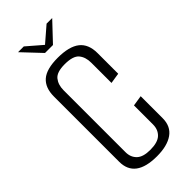

<svg xmlns="http://www.w3.org/2000/svg" viewBox="-249 -818 870 870"><g transform="rotate(-45 185.5 -383.5)"><path d="M76 -773H113L186 -710L259 -773H295L211 -684H160ZM188 6Q49 6 49 -98V-516Q49 -572 81 -600Q113 -628 185 -628Q258 -628 293 -600.5Q328 -573 328 -515V-383L277 -375V-504Q277 -541 258.5 -563Q240 -585 187 -585Q136 -585 118 -562.5Q100 -540 100 -505V-108Q100 -76 120.5 -56Q141 -36 187 -36Q235 -36 256 -56Q277 -76 277 -109V-231L328 -239V-98Q328 -46 291 -20Q254 6 188 6Z"/></g></svg>

Font: Smooch Sans
Style: Regular
Weight: 400
Designer: Robert E. Leuschke
Foundry: Robert E. Leuschke
Version: Version 1.010; ttfautohint (v1.8.3)